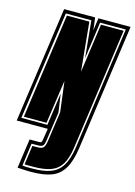

<svg xmlns="http://www.w3.org/2000/svg" viewBox="-152 -674 687 974"><g transform="rotate(15 191.5 -187.5)"><path d="M112 233Q105 233 85.5 232.5Q66 232 40 230L62 76H113Q121 76 123.5 73Q126 70 128 59L137 0H-26L60 -608H223L231 -542L240 -608H409L316 56Q306 124 282.5 163Q259 202 218 217.5Q177 233 112 233ZM90 215H114Q173 215 210.5 200.5Q248 186 269 151Q290 116 299 56L389 -589H254L227 -395L208 -589H74L-7 -19H130L154 -190L168 -94L146 59Q143 81 136 87.5Q129 94 110 94H77L61 213Q67 214 74.5 214.5Q82 215 90 215ZM93 205Q85 205 79.5 205Q74 205 70 204L84 104H109Q133 104 141.5 95Q150 86 154 59L176 -97L156 -257L123 -28H4L82 -580H200L225 -323L261 -580H380L291 56Q283 114 263 146.5Q243 179 207.5 192Q172 205 116 205Z"/></g></svg>

Font: Alumni Sans Collegiate One SC
Style: Italic
Weight: 400
Italic angle: -8°
Designer: Robert E. Leuschke
Foundry: Robert E. Leuschke
Version: Version 1.100